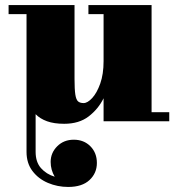

<svg xmlns="http://www.w3.org/2000/svg" viewBox="-20 -480 704 760"><path d="M272 73Q312 73 337.8 99Q363.5 125 363.5 165Q363.5 205.5 334.2 232.8Q305 260 250 260Q207.5 260 169.8 244Q132 228 108.5 197Q85 166 85 121V-424H14V-460H275V-168Q275 -126 278.2 -105.5Q281.5 -85 289.2 -78.5Q297 -72 311 -72Q326.5 -72 345 -92Q363.5 -112 376.8 -149.2Q390 -186.5 390 -238V-424H330V-460H580V-36H650V0H390V-91Q369 -48.5 331 -19.2Q293 10 234 10Q194 10 166.2 0Q138.5 -10 121 -28V121Q121 161.5 142.2 185.5Q163.5 209.5 196.5 219.5Q180.5 192 180.5 161Q180.5 125 206.5 99Q232.5 73 272 73Z"/></svg>

Font: Bodoni* 06pt Fatface
Style: Regular
Weight: 900
Version: Version 2.3